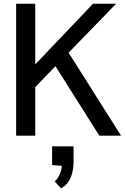

<svg xmlns="http://www.w3.org/2000/svg" viewBox="-20 -735 676 1040"><path d="M67.4 0V-714.8H170.9V-386.2L483.9 -714.8H608.9L351.6 -449.7L635.7 0H518.1L280.3 -376.5L170.9 -263.2V0ZM310.5 285.2 276.4 247.6Q286.1 239.7 294.4 226.3Q302.7 212.9 308.6 196.5Q314.5 180.2 314.5 163.1L262.2 159.2V57.6H378.4V138.7Q378.4 171.4 371.6 200Q364.7 228.5 349.9 250.5Q335 272.5 310.5 285.2Z"/></svg>

Font: Pontano Sans SemiBold
Style: Regular
Weight: 600
Designer: Vernon Adams
Foundry: Vernon Adams
Version: Version 2.001